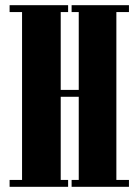

<svg xmlns="http://www.w3.org/2000/svg" viewBox="-20 -720 534 740"><path d="M17 0V-26.5H65V-673.5H17V-700H242.5V-673.5H214V-373.5H283.5V-673.5H256V-700H477V-673.5H428.5V-26.5H477V0H256V-26.5H283.5V-347H214V-26.5H242.5V0Z"/></svg>

Font: Imbue 50pt Black
Style: Regular
Weight: 900
Designer: Tyler Finck
Foundry: Etcetera Type Company
Version: Version 1.102; ttfautohint (v1.8.3)